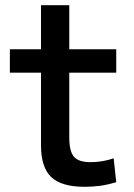

<svg xmlns="http://www.w3.org/2000/svg" viewBox="-20 -710 518 740"><path d="M307 10Q217 10 177.5 -27.5Q138 -65 138 -150V-430H18V-520H138V-690H247V-520H428V-430H247V-180Q247 -127 265 -106Q283 -85 329 -85Q352 -85 375.5 -89Q399 -93 418 -100L428 -8Q396 2 366.5 6Q337 10 307 10Z"/></svg>

Font: M PLUS 1 Thin Medium
Style: Regular
Weight: 500
Version: Version 1.001